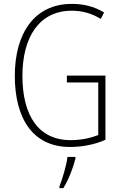

<svg xmlns="http://www.w3.org/2000/svg" viewBox="-20 -744 624 985"><path d="M323 -356V-321H484V-51C445 -36 395 -25 343 -25C176 -25 95 -153 95 -355C95 -553 181 -689 348 -689C397 -689 446 -678 497 -647L514 -680C461 -712 407 -724 348 -724C156 -724 56 -572 56 -355C56 -138 147 10 339 10C400 10 466 -2 521 -27V-356ZM367 70V61H326C322 102 299 177 285 212V221H305C333 176 355 117 367 70Z"/></svg>

Font: Noto Sans Myanmar UI Condensed ExtraLight
Style: Regular
Weight: 200
Width: 3
Designer: Monotype Design Team
Foundry: Monotype Imaging Inc.
Version: Version 2.103